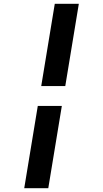

<svg xmlns="http://www.w3.org/2000/svg" viewBox="-20 -843 540 1006"><path d="M196 -392 267 -823H393L322 -392ZM107 143 178 -288H304L233 143Z"/></svg>

Font: Iosevka Curly Slab Extrabold
Style: Italic
Weight: 800
Italic angle: -9°
Monospace: yes
Designer: Belleve Invis
Foundry: Belleve Invis
Version: Version 22.1.2; ttfautohint (v1.8.4)